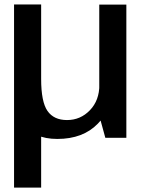

<svg xmlns="http://www.w3.org/2000/svg" viewBox="-20 -613 642 854"><path d="M42.5 221.5H163V-154.5L42.5 -593ZM448.5 0H542V-592.5H421.5V-98.5ZM163 -593H42.5V-257Q42.5 -134.5 85 -64.8Q127.5 5 235 5Q349.5 5 415.2 -63Q481 -131 481 -205L422 -236Q422 -166.5 380 -122.8Q338 -79 278 -79Q219.5 -79 191.2 -119.5Q163 -160 163 -262Z"/></svg>

Font: Anybody UltraCondensed Thin Medium
Style: Regular
Weight: 500
Version: Version 1.111